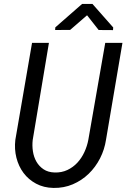

<svg xmlns="http://www.w3.org/2000/svg" viewBox="-20 -924 628 954"><path d="M588.4 -710.9 506.8 -230Q499.5 -181.2 477.1 -137.2Q454.6 -93.3 420.4 -60.3Q386.2 -27.3 341.8 -8.3Q297.4 10.7 245.6 9.8Q196.8 8.8 159.2 -11.5Q121.6 -31.7 96.9 -64.7Q72.3 -97.7 61.5 -140.4Q50.8 -183.1 56.2 -229L139.2 -710.9H223.1L142.6 -229Q139.2 -200.2 143.6 -171.9Q147.9 -143.6 161.1 -120.6Q174.3 -97.7 196.5 -82.8Q218.8 -67.9 251.5 -66.9Q286.1 -65.9 314.7 -79.3Q343.3 -92.8 364.5 -115.7Q385.7 -138.7 399.4 -168.5Q413.1 -198.2 418.9 -229.5L502.9 -710.9ZM542.5 -787.6 541.5 -774.4 470.2 -774.9 412.6 -848.1 328.6 -775.4 253.9 -774.9 254.9 -788.1 387.7 -904.3H439.5Z"/></svg>

Font: Roboto Mono
Style: Italic
Weight: 400
Designer: Google
Version: Version 2.000985; 2015; ttfautohint (v1.3)